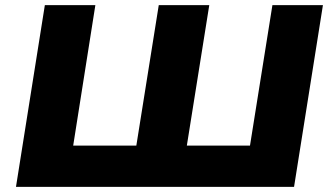

<svg xmlns="http://www.w3.org/2000/svg" viewBox="-20 -725 1282 745"><path d="M42 0 154 -705H350L264 -160H509L596 -705H792L705 -160H950L1037 -705H1233L1121 0Z"/></svg>

Font: Nunito Sans 10pt SemiExpanded Black
Style: Italic
Weight: 900
Width: 6
Italic angle: -9°
Designer: Vernon Adams
Foundry: Vernon Adams
Version: Version 3.101;gftools[0.9.27]